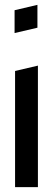

<svg xmlns="http://www.w3.org/2000/svg" viewBox="-20 -770 216 790"><path d="M40 -634V-728L134 -750V-656ZM42 0V-478L136 -500V0Z"/></svg>

Font: Odibee Sans
Style: Regular
Weight: 400
Designer: James Barnard - Barnard Co. Limited
Version: Version 2.001; ttfautohint (v1.8.3)